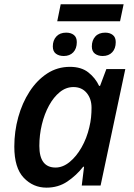

<svg xmlns="http://www.w3.org/2000/svg" viewBox="-20 -861 620 891"><path d="M195.8 9.8Q133.8 9.8 90.1 -36.1Q46.4 -82 46.4 -180.7Q46.4 -251 64.7 -317.1Q83 -383.3 117.2 -436Q151.4 -488.8 198.7 -519.8Q246.1 -550.8 304.7 -550.8Q357.4 -550.8 390.1 -524.9Q422.9 -499 439.9 -462.4H444.3L473.6 -540.5H561.5L446.8 0H359.4L370.1 -87.4H366.2Q334.5 -46.9 292.5 -18.6Q250.5 9.8 195.8 9.8ZM237.8 -83.5Q271.5 -83.5 303 -109.1Q334.5 -134.8 358.6 -177.2Q382.8 -219.7 394.5 -270.5Q400.4 -294.4 402.6 -316.7Q404.8 -338.9 404.8 -360.8Q404.8 -402.8 382.1 -429.9Q359.4 -457 320.8 -457Q286.6 -457 257.8 -433.8Q229 -410.6 207.5 -371.3Q186 -332 174.3 -283.4Q162.6 -234.9 162.6 -183.6Q162.6 -83.5 237.8 -83.5ZM245.6 -762.2 261.7 -841.3H553.7L537.1 -762.2ZM275.9 -601.1Q253.9 -601.1 239.5 -611.8Q225.1 -622.6 225.1 -645.5Q225.1 -673.8 241.5 -691.7Q257.8 -709.5 287.1 -709.5Q309.1 -709.5 322.8 -698.7Q336.4 -688 336.4 -665.5Q336.4 -635.7 320.1 -618.4Q303.7 -601.1 275.9 -601.1ZM456.5 -601.1Q435.1 -601.1 420.7 -611.8Q406.2 -622.6 406.2 -645.5Q406.2 -673.8 422.4 -691.7Q438.5 -709.5 468.3 -709.5Q489.7 -709.5 503.4 -698.7Q517.1 -688 517.1 -665.5Q517.1 -635.7 500.7 -618.4Q484.4 -601.1 456.5 -601.1Z"/></svg>

Font: Open Sans SemiBold
Style: Italic
Weight: 600
Italic angle: -12°
Designer: Monotype Design Team
Foundry: Monotype Imaging Inc.
Version: Version 3.003; ttfautohint (v1.8.4)